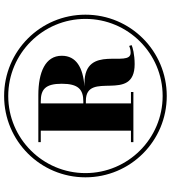

<svg xmlns="http://www.w3.org/2000/svg" viewBox="30 -830 810 909"><g transform="rotate(-90 434.5 -375.0)"><path d="M50 -375C50 -162 222 10 435 10C648 10 820 -162 820 -375C820 -588 648 -760 435 -760C222 -760 50 -588 50 -375ZM70 -375C70 -576.5 233.5 -740.5 435 -740.5C636.5 -740.5 800 -576.5 800 -375C800 -173.5 636.5 -9.5 435 -9.5C233.5 -9.5 70 -173.5 70 -375ZM216.5 -159.5V-148H454V-159.5H400V-373H412C559.5 -373 398 -142 586 -142C631.5 -142 666.5 -151.5 676 -156.5L672 -168C663.5 -164 652.5 -161 639.5 -161C566 -161 684 -379.5 496 -379.5H480C570.5 -386.5 625.5 -419 625.5 -487C625.5 -565 547.5 -598 439 -598H216.5V-586.5H271V-159.5ZM409 -586.5C466.5 -586.5 493 -564.5 493 -487C493 -409.5 466.5 -385 409 -385H400V-586.5Z"/></g></svg>

Font: Bodoni* 11pt Fatface
Style: Regular
Weight: 900
Version: Version 2.3